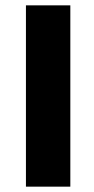

<svg xmlns="http://www.w3.org/2000/svg" viewBox="-20 -709 350 718"><path d="M77 -689V-11H243V-689Z"/></svg>

Font: SpinnyJost
Style: Bold
Weight: 700
Version: Version 3.710